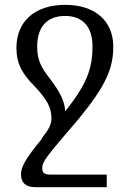

<svg xmlns="http://www.w3.org/2000/svg" viewBox="-20 -521 539 795"><path d="M126 254H422V202H191C162 202 155 194 155 175C155 147 174 125 306 -29C418 -166 449 -237 449 -328C449 -437 370 -501 251 -501C119 -501 48 -428 48 -323C48 -256 73 -214 125 -162C177 -107 193 -73 193 -31C193 -5 182 15 152 53H154C82 140 67 172 67 201C67 237 88 254 126 254ZM187 -195C151 -240 134 -272 134 -328C134 -402 168 -455 250 -455C322 -455 363 -410 363 -330C363 -233 337 -170 250 -60C248 -103 227 -142 187 -195Z"/></svg>

Font: Noto Serif Armenian SemiCondensed
Style: Regular
Weight: 400
Width: 4
Designer: Monotype Design Team
Foundry: Monotype Imaging Inc.
Version: Version 2.008